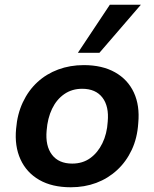

<svg xmlns="http://www.w3.org/2000/svg" viewBox="-20 -781 652 811"><path d="M279 10Q200 10 146 -21Q92 -52 66.5 -108Q41 -164 48 -237Q53 -299 76.5 -349Q100 -399 138 -434Q176 -469 226 -487.5Q276 -506 334 -506Q412 -506 466 -475.5Q520 -445 545.5 -390Q571 -335 564 -261Q560 -198 536.5 -148Q513 -98 474.5 -62.5Q436 -27 386.5 -8.5Q337 10 279 10ZM285 -90Q329 -90 361 -113Q393 -136 412.5 -176Q432 -216 435 -267Q441 -332 412.5 -369Q384 -406 327 -406Q284 -406 251.5 -383.5Q219 -361 200 -321.5Q181 -282 177 -230Q171 -165 199.5 -127.5Q228 -90 285 -90ZM309 -558 444 -761H575L400 -558Z"/></svg>

Font: Nunito Sans 9pt
Style: Bold Italic
Weight: 700
Italic angle: -9°
Version: Version 3.101;gftools[0.9.27]